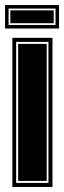

<svg xmlns="http://www.w3.org/2000/svg" viewBox="-40 -741 254 761"><path d="M9 0V-591H168V0ZM24 -16H152V-575H24ZM32 -24V-567H145V-24ZM-20 -628V-721H194V-628ZM-6 -642H180V-707H-6ZM1 -649V-700H173V-649Z"/></svg>

Font: Alumni Sans Collegiate One
Style: Regular
Weight: 400
Designer: Robert E. Leuschke
Foundry: Robert E. Leuschke
Version: Version 1.100